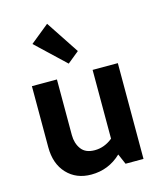

<svg xmlns="http://www.w3.org/2000/svg" viewBox="-114 -847 800 941"><g transform="rotate(-15 285.5 -377.0)"><path d="M266 -546 119 -685 214 -762 325 -594ZM233 8Q157 8 110 -42Q63 -92 63 -176V-486H190V-204Q190 -162 211.5 -132.5Q233 -103 280 -103Q329 -103 371 -137V-486H499V0H408L385 -53Q321 8 233 8Z"/></g></svg>

Font: Cantarell
Style: Bold
Weight: 700
Designer: Dave Crossland, Nikolaus Waxweiler, Florian Fecher, Jacques Le Bailly, Eben Sorkin, Alexei Vanyashin, Alexios Zavras, Em
Version: Version 0.303